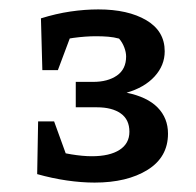

<svg xmlns="http://www.w3.org/2000/svg" viewBox="-20 -757 416 408"><path d="M59 -387 76 -440Q107 -433 131.5 -429Q156 -425 175 -425Q213 -425 234 -438.5Q255 -452 255 -477Q255 -503 236.5 -516Q218 -529 186 -529H141V-583H178Q209 -583 228.5 -596.5Q248 -610 248 -637Q248 -646 244 -656.5Q240 -667 233 -675Q222 -678 210 -679Q198 -680 184 -680Q162 -680 136 -676.5Q110 -673 84 -667L67 -718Q99 -728 129.5 -732.5Q160 -737 189 -737Q252 -737 291 -714Q330 -691 330 -648Q330 -618 308.5 -594.5Q287 -571 249 -560Q293 -551 315 -528.5Q337 -506 337 -473Q337 -423 293.5 -396Q250 -369 181 -369Q153 -369 122 -373.5Q91 -378 59 -387ZM61 -499H95L136 -386L59 -387ZM70 -608 67 -718 145 -720 103 -608Z"/></svg>

Font: Piazzolla 24pt SemiBold
Style: Regular
Weight: 600
Designer: Juan Pablo del Peral
Foundry: Huerta Tipografica
Version: Version 2.005